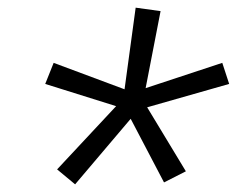

<svg xmlns="http://www.w3.org/2000/svg" viewBox="-20 -767 640 501"><path d="M176 -286 129 -325 283 -490 98 -548 120 -603 305 -534 334 -747 399 -738 360 -537 560 -603 578 -548 364 -487 465 -320 408 -291 321 -457Z"/></svg>

Font: Iosevka Light Extended
Style: Italic
Weight: 300
Width: 7
Italic angle: -9°
Monospace: yes
Designer: Belleve Invis
Foundry: Belleve Invis
Version: Version 32.5.0; ttfautohint (v1.8.4)